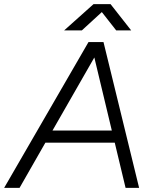

<svg xmlns="http://www.w3.org/2000/svg" viewBox="-52 -902 740 922"><path d="M-32 0 373 -700H445L616 0H551L499 -217H166L42 0ZM200 -275H485L401 -626ZM256 -756 397 -882H479L578 -756H506L437 -844L341 -756Z"/></svg>

Font: Figtree Light
Style: Italic
Weight: 300
Italic angle: -9.5°
Foundry: Erik Kennedy
Version: Version 2.001; ttfautohint (v1.8.4.7-5d5b);gftools[0.9.27]